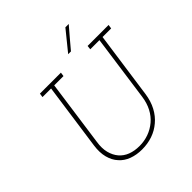

<svg xmlns="http://www.w3.org/2000/svg" viewBox="-234 -1046 1216 1216"><g transform="rotate(-45 374.5 -437.5)"><path d="M134 -700 130 -673H207L144 -226Q136 -169 147.5 -125Q159 -81 186 -52Q212 -22 252.5 -7Q293 8 342 8Q392 8 436 -7Q480 -22 515 -52Q550 -81 573.5 -125Q597 -169 605 -226L668 -673H745L749 -700H561L558 -673H640L578 -229Q571 -178 550.5 -139Q530 -100 499 -74Q467 -47 428 -33Q389 -19 346 -19Q301 -19 266 -32.5Q231 -46 208 -73Q185 -100 175 -139Q165 -178 173 -229L235 -673H318L322 -700ZM437 -750H462Q492 -785 518 -816.5Q544 -848 575 -883H545Q518 -850 491 -816.5Q464 -783 437 -750Z"/></g></svg>

Font: Josefin Slab Thin Light
Style: Italic
Weight: 300
Italic angle: -12°
Version: Version 2.000